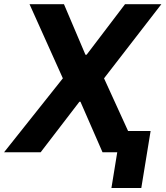

<svg xmlns="http://www.w3.org/2000/svg" viewBox="-53 -748 813 943"><path d="M261.1 -727.5 366.6 -479.3H372.5L561.1 -727.5H739.6L458 -363.3L623.8 0H450.6L342.2 -248.2H336.9L146.5 0H-33.2L255.7 -363.3L92 -727.5ZM686.7 -104.5 641 175.2H494.3L539.8 -104.5Z"/></svg>

Font: Inter Tight
Style: Italic
Weight: 400
Italic angle: -9.39999°
Designer: Rasmus Andersson
Foundry: rsms
Version: Version 3.002